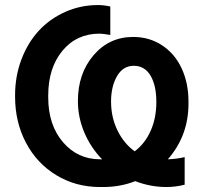

<svg xmlns="http://www.w3.org/2000/svg" viewBox="-20 -732 810 764"><path d="M418.9 -706.1V-592.8Q389.6 -598.1 376 -598.1Q284.7 -598.1 228.3 -529.8Q171.9 -461.4 171.9 -352.1V-344.2Q171.9 -235.4 230.2 -166.7Q288.6 -98.1 378.9 -98.1H386.2Q340.8 -145 315.4 -205.1Q290 -265.1 290 -330.1Q290 -439.5 352.3 -512.2Q414.6 -585 509.8 -585Q574.7 -585 625.2 -551.5Q675.8 -518.1 702.9 -459.7Q730 -401.4 730 -328.1V-319.8Q730 -191.9 647.9 -98.1Q685.5 -99.6 714.8 -106.9V2.9Q678.7 12.2 642.1 12.2Q578.6 12.2 518.1 -11.2Q459 12.2 391.1 12.2H377.9Q281.7 12.2 204.1 -34.9Q126.5 -82 83.3 -164.1Q40 -246.1 40 -347.2V-353Q40 -429.2 65.4 -495.8Q90.8 -562.5 134.5 -609.9Q178.2 -657.2 239.5 -684.6Q300.8 -711.9 370.1 -711.9Q393.6 -711.9 418.9 -706.1ZM516.1 -129.9Q557.6 -161.6 579.8 -212.2Q602.1 -262.7 602.1 -326.2Q602.1 -392.1 578.9 -431.2Q555.7 -470.2 512.2 -470.2Q469.7 -470.2 445.8 -429.2Q421.9 -388.2 421.9 -328.1Q421.9 -265.1 447.5 -212.9Q473.1 -160.6 516.1 -129.9Z"/></svg>

Font: Fixel Text SemiBold
Style: Regular
Weight: 600
Width: 4
Designer: AlfaBravo + MacPaw
Foundry: Kyrylo Tkachov, Marchela Mozhyna, Serhii Makarenko, Maria Weinstein, Zakhar Kryvoshyya
Version: Version 1.211